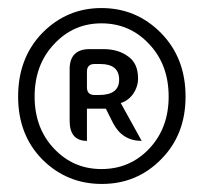

<svg xmlns="http://www.w3.org/2000/svg" viewBox="-20 -815 505 477"><path d="M85 -419Q25 -480 25 -575Q25 -671 85 -733Q146 -795 232 -795Q319 -795 380 -733Q441 -671 441 -575Q441 -480 380 -419Q320 -358 233 -358Q146 -358 85 -419ZM232 -395Q303 -395 351 -446Q399 -497 399 -575Q399 -654 351 -705Q303 -757 232 -757Q162 -757 114 -705Q66 -654 66 -575Q66 -497 114 -446Q162 -395 232 -395ZM196 -465Q153 -465 153 -515V-643Q153 -693 203 -693H236Q274 -693 298 -675Q323 -658 323 -620Q323 -600 311 -582Q299 -565 280 -559L332 -465Q284 -465 261 -509L243 -545H196V-465ZM196 -598Q196 -579 215 -579H226Q276 -579 276 -617Q276 -656 229 -656H215Q196 -656 196 -637Z"/></svg>

Font: Swei Half Moon CJK TC
Style: DemiLight
Weight: 350
Version: Version 2.125